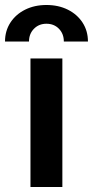

<svg xmlns="http://www.w3.org/2000/svg" viewBox="-68 -750 373 770"><path d="M54.2 0V-515.6H182.1V0ZM-47.9 -583.5Q-47.9 -626 -26.4 -659.2Q-4.9 -692.4 32.7 -711.2Q70.3 -730 118.2 -730Q166.5 -730 204.1 -711.2Q241.7 -692.4 263.2 -659.2Q284.7 -626 284.7 -583.5H188Q188 -614.3 168.5 -634.5Q148.9 -654.8 118.2 -654.8Q87.9 -654.8 68.1 -634.5Q48.3 -614.3 48.3 -583.5Z"/></svg>

Font: Inter Display Semi Bold
Style: Regular
Weight: 600
Designer: Rasmus Andersson
Foundry: rsms
Version: Version 4.000;git-37864ae